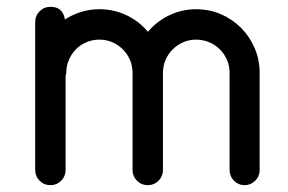

<svg xmlns="http://www.w3.org/2000/svg" viewBox="-20 -527 842 562"><path d="M170 -470Q217 -500 271 -500Q313 -500 350 -482.5Q387 -465 413 -434Q439 -465 476 -482.5Q513 -500 554 -500Q593 -500 626.5 -485.5Q660 -471 685.5 -445.5Q711 -420 725.5 -386Q740 -352 740 -314V-29Q740 -11 727 2Q714 15 696 15Q678 15 665 2Q652 -11 652 -29V-314Q652 -334 644.5 -351.5Q637 -369 623.5 -382.5Q610 -396 592 -403.5Q574 -411 554 -411Q534 -411 516.5 -403.5Q499 -396 485.5 -382.5Q472 -369 464.5 -351.5Q457 -334 457 -314V-29Q457 -11 444 2Q431 15 413 15Q394 15 381 2Q368 -11 368 -29V-314Q368 -334 360.5 -351.5Q353 -369 339.5 -382.5Q326 -396 308.5 -403.5Q291 -411 271 -411Q251 -411 233 -403.5Q215 -396 202 -382.5Q189 -369 181.5 -351.5Q174 -334 174 -314Q174 -311 172 -305V-29Q172 -11 159 2Q146 15 128 15Q109 15 96 2Q83 -11 83 -29V-462Q83 -481 96 -494Q109 -507 128 -507Q164 -507 170 -470Z"/></svg>

Font: Hanken
Style: Book
Weight: 400
Designer: Alfredo Marco Pradil
Foundry: Hanken Design Co.
Version: Version 2.06 2014